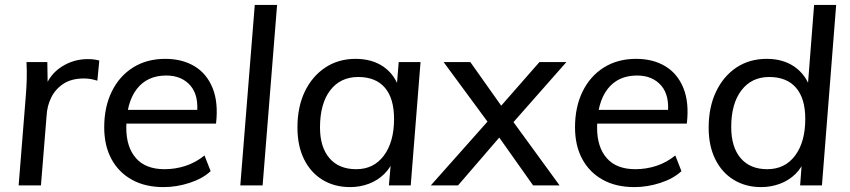

<svg xmlns="http://www.w3.org/2000/svg" viewBox="-20 -756 3468 783"><path d="M56 0 85 -362Q88 -397 89 -432.5Q90 -468 88 -503H173L175 -378L163 -397Q183 -453 231.5 -484Q280 -515 338 -515Q352 -515 363.5 -513.5Q375 -512 385 -509L377 -427Q364 -431 351 -433.5Q338 -436 322 -436Q272 -436 239 -414.5Q206 -393 189 -358.5Q172 -324 170 -284L147 0Z M839 -58Q807 -28 754 -10.5Q701 7 647 7Q572 7 518 -23Q464 -53 434.5 -107.5Q405 -162 405 -237Q405 -320 436 -383Q467 -446 523 -481Q579 -516 654 -516Q723 -516 773 -486Q823 -456 847 -397Q871 -338 861 -252H485L488 -308H812L783 -288Q792 -366 756.5 -407Q721 -448 658 -448Q580 -448 537.5 -392.5Q495 -337 495 -235Q495 -156 534.5 -111Q574 -66 651 -66Q695 -66 736.5 -79.5Q778 -93 814 -122Z M960 0 1019 -736H1110L1051 0Z M1408 7Q1344 7 1295.5 -22.5Q1247 -52 1220 -106.5Q1193 -161 1193 -236Q1193 -320 1223 -382.5Q1253 -445 1306.5 -480.5Q1360 -516 1430 -516Q1498 -516 1544.5 -483.5Q1591 -451 1609 -392L1596 -380L1606 -503H1695L1655 0H1566L1577 -126L1587 -110Q1574 -73 1547 -46.5Q1520 -20 1484 -6.5Q1448 7 1408 7ZM1433 -66Q1504 -66 1545.5 -121.5Q1587 -177 1587 -271Q1587 -355 1549.5 -398.5Q1512 -442 1441 -442Q1368 -442 1326.5 -387.5Q1285 -333 1285 -236Q1285 -156 1323.5 -111Q1362 -66 1433 -66Z M2154 0 2016 -195 1968 -260 1789 -503H1898L2024 -325L2074 -258L2262 0ZM1848 0H1737L1968 -260L2024 -325L2180 -503H2290L2074 -258L2016 -195Z M2759 -58Q2727 -28 2674 -10.5Q2621 7 2567 7Q2492 7 2438 -23Q2384 -53 2354.5 -107.5Q2325 -162 2325 -237Q2325 -320 2356 -383Q2387 -446 2443 -481Q2499 -516 2574 -516Q2643 -516 2693 -486Q2743 -456 2767 -397Q2791 -338 2781 -252H2405L2408 -308H2732L2703 -288Q2712 -366 2676.5 -407Q2641 -448 2578 -448Q2500 -448 2457.5 -392.5Q2415 -337 2415 -235Q2415 -156 2454.5 -111Q2494 -66 2571 -66Q2615 -66 2656.5 -79.5Q2698 -93 2734 -122Z M3084 7Q3021 7 2972.5 -22.5Q2924 -52 2897 -106.5Q2870 -161 2870 -235Q2870 -319 2900 -382Q2930 -445 2983 -480.5Q3036 -516 3107 -516Q3174 -516 3220.5 -483.5Q3267 -451 3286 -392L3272 -376L3300 -736H3390L3332 0H3243L3253 -133L3263 -110Q3251 -73 3224 -46.5Q3197 -20 3160.5 -6.5Q3124 7 3084 7ZM3109 -66Q3181 -66 3222.5 -121.5Q3264 -177 3264 -271Q3264 -355 3226 -398.5Q3188 -442 3117 -442Q3045 -442 3003.5 -387.5Q2962 -333 2962 -238Q2962 -156 3000.5 -111Q3039 -66 3109 -66Z"/></svg>

Font: Muli Medium
Style: Italic
Weight: 500
Italic angle: -4.541°
Designer: Vernon Adams
Foundry: Vernon Adams
Version: Version 2.100; ttfautohint (v1.8.1.43-b0c9)